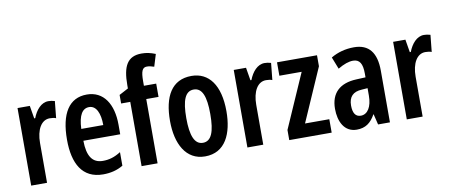

<svg xmlns="http://www.w3.org/2000/svg" viewBox="-68 -1039 3097 1324"><g transform="rotate(-10 1480.5 -377.5)"><path d="M277 -553C227 -553 189 -508 168 -453H161L146 -543H60V0H171V-279C171 -372 207 -435 266 -435C283 -435 298 -433 310 -428L322 -546C305 -551 291 -553 277 -553Z M546 -552C422 -552 358 -452 358 -268C358 -102 417 10 563 10C615 10 661 -1 703 -26V-121C659 -93 621 -82 577 -82C504 -82 469 -134 468 -242H726V-309C726 -453 664 -552 546 -552ZM547 -464C597 -464 622 -407 622 -325H468C472 -422 500 -464 547 -464Z M1031 -450V-543H945V-574C945 -645 956 -670 988 -670C1004 -670 1020 -666 1038 -660L1064 -745C1028 -759 1002 -765 967 -765C868 -765 833 -700 833 -567V-544L769 -510V-450H833V0H945V-450Z M1475 -272C1475 -455 1400 -553 1279 -553C1140 -553 1080 -443 1080 -272C1080 -113 1143 10 1277 10C1419 10 1475 -115 1475 -272ZM1194 -272C1194 -397 1219 -458 1278 -458C1337 -458 1362 -396 1362 -272C1362 -147 1337 -85 1278 -85C1220 -85 1194 -149 1194 -272Z M1791 -553C1741 -553 1703 -508 1682 -453H1675L1660 -543H1574V0H1685V-279C1685 -372 1721 -435 1780 -435C1797 -435 1812 -433 1824 -428L1836 -546C1819 -551 1805 -553 1791 -553Z M2164 0V-94H1994L2157 -466V-543H1877V-449H2033L1867 -71V0Z M2417 -553C2357 -553 2302 -538 2255 -510L2288 -426C2330 -451 2365 -463 2395 -463C2441 -463 2460 -430 2460 -362V-335L2395 -332C2279 -327 2215 -268 2215 -157C2215 -70 2251 10 2339 10C2400 10 2438 -18 2469 -74H2471L2489 0H2572V-362C2572 -487 2522 -553 2417 -553ZM2420 -256 2461 -259V-207C2461 -128 2430 -80 2383 -80C2347 -80 2328 -106 2328 -161C2328 -221 2358 -253 2420 -256Z M2907 -553C2857 -553 2819 -508 2798 -453H2791L2776 -543H2690V0H2801V-279C2801 -372 2837 -435 2896 -435C2913 -435 2928 -433 2940 -428L2952 -546C2935 -551 2921 -553 2907 -553Z"/></g></svg>

Font: Noto Sans Georgian ExtraCondensed SemiBold
Style: Regular
Weight: 600
Width: 2
Designer: Monotype Design Team, Akaki Razmadze
Foundry: Google LLC
Version: Version 2.005